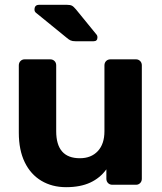

<svg xmlns="http://www.w3.org/2000/svg" viewBox="-20 -766 671 796"><path d="M254 10Q196 10 151.5 -16.5Q107 -43 82.5 -93.5Q58 -144 58 -216V-495Q58 -506 65 -513Q72 -520 82 -520H188Q199 -520 206 -513Q213 -506 213 -495V-222Q213 -110 311 -110Q358 -110 385.5 -139.5Q413 -169 413 -222V-495Q413 -506 420 -513Q427 -520 438 -520H544Q554 -520 561 -513Q568 -506 568 -495V-25Q568 -14 561 -7Q554 0 544 0H446Q435 0 428 -7Q421 -14 421 -25V-64Q395 -28 354 -9Q313 10 254 10ZM293 -595Q280 -595 272.5 -598.5Q265 -602 257 -609L128 -714Q123 -719 123 -726Q123 -746 142 -746H258Q271 -746 278 -742.5Q285 -739 295 -727L379 -624Q384 -619 384 -611Q384 -595 368 -595Z"/></svg>

Font: Rubik Light SemiBold
Style: Regular
Weight: 600
Version: Version 2.300;gftools[0.9.30]